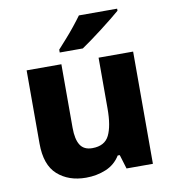

<svg xmlns="http://www.w3.org/2000/svg" viewBox="-86 -840 830 925"><g transform="rotate(-10 329.5 -378.0)"><path d="M589 -549V0H460L439 -69H429Q403 -27 358 -8.5Q313 10 261 10Q176 10 122 -38Q68 -86 68 -191V-549H238V-238Q238 -182 256 -153.5Q274 -125 315 -125Q376 -125 398 -170Q420 -215 420 -300V-549ZM549 -756Q533 -742 508 -722Q483 -702 454.5 -680Q426 -658 399 -638.5Q372 -619 353 -606H240V-620Q256 -638 279 -663.5Q302 -689 324 -716.5Q346 -744 362 -766H549Z"/></g></svg>

Font: Noto Sans Khmer UI ExtraBold
Style: Regular
Weight: 800
Designer: Danh Hong and the Monotype Design Team
Foundry: Monotype Imaging Inc.
Version: Version 2.002; ttfautohint (v1.8.4.7-5d5b)